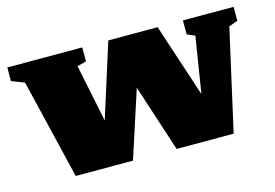

<svg xmlns="http://www.w3.org/2000/svg" viewBox="-75 -670 1171 818"><g transform="rotate(-15 511.0 -261.0)"><path d="M815.5 -445.5 781 -460.5V-522H1004.5V-460.5L965.5 -446.5L865 0H613.5L517 -296L421 0H168.5L63 -440L6.5 -462V-522H337V-460.5L297 -449.5L349 -196.5L452 -522H669.5L776 -198.5Z"/></g></svg>

Font: Newsreader 6pt ExtraBold
Style: Regular
Weight: 800
Designer: Hugues Gentile
Foundry: Production Type
Version: Version 1.003; ttfautohint (v1.8.3)